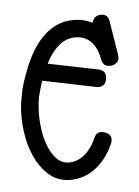

<svg xmlns="http://www.w3.org/2000/svg" viewBox="-42 -509 393 543"><g transform="rotate(5 154.5 -237.5)"><path d="M201.7 -449.7 187 -452.9C181.8 -454 176.4 -454.6 170.9 -454.6C134.4 -454.6 104.3 -442 80.6 -416.7C56.8 -391.5 39.7 -354.2 29.3 -304.7V-303.7C26.7 -291.3 24.5 -279.1 22.7 -266.8C20.9 -254.6 20 -242.7 20 -231V-202.6C22 -175 27 -148.8 35.2 -124.3C43.3 -99.7 53.6 -78.2 66.2 -59.8C78.7 -41.4 92.9 -26.9 108.9 -16.1C124.8 -5.4 141.4 0 158.7 0H167.5C195.8 -2.6 220.1 -13.8 240.2 -33.7C260.4 -53.5 274.7 -80.1 283.2 -113.3C283.5 -114.9 283.8 -116.5 283.9 -117.9C284.1 -119.4 284.2 -120.8 284.2 -122.1C284.2 -128.3 281.9 -133.5 277.3 -137.7C272.8 -141.9 265.8 -144 256.3 -144C245 -144 237.8 -137.9 234.9 -125.5C229.7 -103.4 220.9 -85.5 208.5 -72C196.1 -58.5 181.2 -50.9 163.6 -49.3H159.7C147.6 -49.6 136.1 -54.9 125 -65.2C113.9 -75.4 104.2 -88.9 95.9 -105.7C87.6 -122.5 81.1 -141.4 76.2 -162.6C71.3 -183.8 68.8 -205.4 68.8 -227.5V-228C69.2 -233.6 69.7 -240.2 70.6 -247.8C71.4 -255.5 72.4 -264.2 73.7 -273.9L228 -269.5C235.8 -269.5 242 -271.6 246.6 -275.6C251.1 -279.7 253.4 -285.8 253.4 -293.9C253.4 -310.5 245.4 -319 229.5 -319.3L85 -323.2C93.4 -350.3 104.7 -370.7 118.7 -384.5C132.6 -398.4 149.9 -405.3 170.4 -405.3C199.4 -404.3 220.7 -385.6 234.4 -349.1C238.6 -337.7 245.3 -332 254.4 -332C263.5 -332 270.6 -334.4 275.6 -339.1C280.7 -343.8 283.2 -349 283.2 -354.5C283.2 -358.4 282.6 -362.1 281.2 -365.7L249.5 -457C245.6 -468.8 238.8 -474.6 229 -474.6C220.2 -474.6 213.5 -472.1 208.7 -467C204 -462 201.7 -456.2 201.7 -449.7Z"/></g></svg>

Font: Nathan
Style: Regular
Weight: 400
Designer: Peter Wiegel
Foundry: Peter Wiegel
Version: Version 1.001 2009